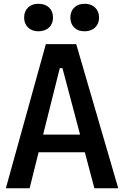

<svg xmlns="http://www.w3.org/2000/svg" viewBox="-20 -1002 661 1022"><path d="M224.1 -767.1H385.7L609.4 0H482.4L431.6 -191.4H185.5L137.7 0H11.2ZM406.2 -285.6 312.5 -639.2H298.3L209.5 -285.6ZM430.2 -835.4Q395 -835.4 374.8 -855.7Q354.5 -876 354.5 -908.2Q354.5 -940.9 374.8 -961.4Q395 -981.9 430.2 -981.9Q465.8 -981.9 486.6 -961.4Q507.3 -940.9 507.3 -908.2Q507.3 -892.1 502 -878.9Q496.6 -865.7 486.6 -856Q476.6 -846.2 462.2 -840.8Q447.8 -835.4 430.2 -835.4ZM184.1 -835.4Q167 -835.4 153.1 -840.8Q139.2 -846.2 129.2 -855.7Q119.1 -865.2 113.8 -878.7Q108.4 -892.1 108.4 -908.2Q108.4 -941.9 129.2 -961.9Q149.9 -981.9 184.1 -981.9Q220.2 -981.9 241.2 -961.9Q262.2 -941.9 262.2 -908.2Q262.2 -892.1 256.8 -878.7Q251.5 -865.2 241.2 -855.7Q231 -846.2 216.6 -840.8Q202.1 -835.4 184.1 -835.4Z"/></svg>

Font: Tauri
Style: Regular
Weight: 400
Designer: Yvonne Schüttler
Foundry: Yvonne Schüttler
Version: Version 1.003; ttfautohint (v0.93.8-669f) -l 13 -r 13 -G 200